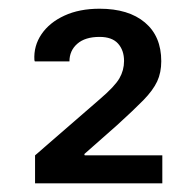

<svg xmlns="http://www.w3.org/2000/svg" viewBox="-20 -742 444 436"><path d="M348.6 -325.7V-389.2H172.4L171.4 -392.1L246.1 -458Q283.7 -492.2 305.7 -514.6Q327.6 -537.1 336.9 -557.1Q346.2 -577.1 346.2 -603Q346.2 -659.7 309.1 -690.9Q272 -722.2 206.1 -722.2Q160.2 -722.2 126.2 -706.5Q92.3 -690.9 74.2 -664.3Q56.2 -637.7 58.1 -605.5L59.1 -602.5H137.7Q137.7 -627 155.5 -642.6Q173.3 -658.2 206.1 -658.2Q234.4 -658.2 248 -643.1Q261.7 -627.9 261.7 -603.5Q261.7 -582.5 251.2 -564.2Q240.7 -545.9 207 -517.1L59.6 -389.2V-325.7Z"/></svg>

Font: Roboto Slab LO
Style: Regular
Weight: 400
Designer: Google
Version: Version 2.000